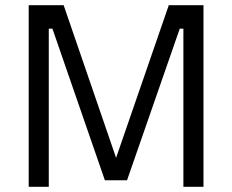

<svg xmlns="http://www.w3.org/2000/svg" viewBox="-20 -716 890 736"><path d="M90 0H167V-606H181L382 -25H467L669 -606H683V0H760V-696H627L425 -111L224 -696H90Z"/></svg>

Font: TitilliumText22L
Style: 400 wt
Weight: 400
Designer: Campivisivi
Foundry: Campivisivi
Version: 1.000